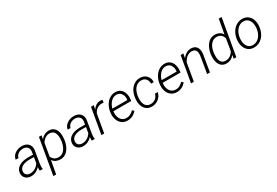

<svg xmlns="http://www.w3.org/2000/svg" viewBox="73 -1978 4912 3409"><g transform="rotate(-30 2529.5 -273.5)"><path d="M351.1 0Q348.6 -18.6 349.6 -37.1L354 -73.7Q317.4 -34.2 270.3 -11.7Q223.1 10.7 168.5 9.8Q101.6 8.8 59.8 -32.5Q18.1 -73.7 22.5 -136.2Q26.4 -188.5 58.3 -226.8Q90.3 -265.1 149.4 -286.4Q208.5 -307.6 281.7 -307.6L389.6 -307.1L398.4 -367.7Q404.3 -421.9 375 -454.6Q345.7 -487.3 288.6 -489.3Q231 -490.2 188.2 -460.7Q145.5 -431.2 134.8 -382.8H77.6Q87.4 -452.1 148.9 -495.8Q210.4 -539.6 294.4 -538.6Q376 -536.6 420.2 -489.3Q464.4 -441.9 456.1 -366.2L412.1 -100.6L408.2 -58.1Q406.7 -31.7 412.1 -5.9L411.1 0ZM178.2 -41.5Q231.9 -39.6 281 -67.1Q330.1 -94.7 362.3 -145.5L382.3 -262.2L289.1 -262.7Q200.2 -262.7 144 -231.2Q87.9 -199.7 82 -141.1Q77.6 -98.1 104.7 -70.3Q131.8 -42.5 178.2 -41.5Z M768.6 10.3Q723.1 9.3 682.9 -9Q642.6 -27.3 617.7 -66.4L568.8 203.1H511.2L638.2 -528.3H691.9L678.2 -453.6Q747.1 -541 850.6 -538.1Q924.8 -536.1 966.3 -482.9Q1007.8 -429.7 1009.3 -332Q1009.8 -301.3 1006.3 -272.5L1004.4 -258.8Q992.2 -173.3 958.5 -111.3Q924.8 -49.3 876.5 -18.8Q828.1 11.7 768.6 10.3ZM948.2 -272.5 951.2 -318.8Q952.6 -397 922.9 -441.4Q893.1 -485.8 834.5 -487.8Q783.2 -488.8 741.5 -462.6Q699.7 -436.5 670.9 -386.7L627.4 -132.3Q643.1 -87.4 677 -64Q710.9 -40.5 758.3 -39.1Q829.1 -36.6 878.2 -92Q927.2 -147.5 944.3 -246.6Z M1418 0Q1415.5 -18.6 1416.5 -37.1L1420.9 -73.7Q1384.3 -34.2 1337.2 -11.7Q1290 10.7 1235.4 9.8Q1168.5 8.8 1126.7 -32.5Q1085 -73.7 1089.4 -136.2Q1093.3 -188.5 1125.2 -226.8Q1157.2 -265.1 1216.3 -286.4Q1275.4 -307.6 1348.6 -307.6L1456.5 -307.1L1465.3 -367.7Q1471.2 -421.9 1441.9 -454.6Q1412.6 -487.3 1355.5 -489.3Q1297.9 -490.2 1255.1 -460.7Q1212.4 -431.2 1201.7 -382.8H1144.5Q1154.3 -452.1 1215.8 -495.8Q1277.3 -539.6 1361.3 -538.6Q1442.9 -536.6 1487.1 -489.3Q1531.2 -441.9 1522.9 -366.2L1479 -100.6L1475.1 -58.1Q1473.6 -31.7 1479 -5.9L1478 0ZM1245.1 -41.5Q1298.8 -39.6 1347.9 -67.1Q1397 -94.7 1429.2 -145.5L1449.2 -262.2L1356 -262.7Q1267.1 -262.7 1210.9 -231.2Q1154.8 -199.7 1148.9 -141.1Q1144.5 -98.1 1171.6 -70.3Q1198.7 -42.5 1245.1 -41.5Z M1936.5 -479Q1917.5 -482.9 1897.9 -483.4Q1842.3 -483.4 1795.9 -449.5Q1749.5 -415.5 1733.9 -363.3L1671.4 0H1613.8L1705.6 -528.3H1762.7L1745.1 -444.3Q1773.9 -491.2 1814.7 -515.6Q1855.5 -540 1904.3 -539.1Q1921.4 -539.1 1944.3 -532.2Z M2145 9.8Q2081.5 8.8 2035.2 -25.6Q1988.8 -60.1 1967 -119.4Q1945.3 -178.7 1951.7 -247.6L1953.1 -264.2Q1960 -337.4 1996.6 -403.6Q2033.2 -469.7 2089.4 -504.6Q2145.5 -539.6 2209.5 -538.1Q2268.6 -537.1 2309.3 -505.9Q2350.1 -474.6 2368.7 -418.9Q2387.2 -363.3 2380.4 -295.9L2376.5 -260.3H2010.7L2009.3 -248.5Q2002 -195.3 2017.1 -146.7Q2032.2 -98.1 2066.7 -69.6Q2101.1 -41 2149.4 -40Q2196.3 -38.6 2233.9 -58.1Q2271.5 -77.6 2303.2 -110.4L2337.4 -82.5Q2301.8 -36.6 2252.7 -12.9Q2203.6 10.7 2145 9.8ZM2206.5 -488.3Q2143.1 -490.7 2092.8 -443.4Q2042.5 -396 2017.1 -310.1L2323.7 -309.6L2325.2 -316.9Q2334 -386.2 2300.8 -436.3Q2267.6 -486.3 2206.5 -488.3Z M2646 -39.1Q2703.6 -37.1 2747.8 -71Q2792 -105 2806.6 -162.6H2861.8Q2847.2 -84 2784.9 -35.9Q2722.7 12.2 2643.1 10.3Q2579.1 8.8 2535.6 -24.9Q2492.2 -58.6 2472.9 -118.2Q2453.6 -177.7 2460.4 -252.4L2462.4 -273.4Q2468.3 -324.7 2487.5 -373Q2506.8 -421.4 2539.1 -458.7Q2571.3 -496.1 2616 -517.8Q2660.6 -539.6 2716.8 -538.1Q2797.9 -536.1 2845.7 -483.4Q2893.6 -430.7 2890.6 -349.6L2835.4 -350.1Q2836.4 -411.1 2803.7 -448.7Q2771 -486.3 2714.4 -488.3Q2653.8 -490.2 2607.4 -453.1Q2561 -416 2537.6 -348.1Q2514.2 -280.3 2515.6 -204.1Q2517.1 -125.5 2550.8 -83.3Q2584.5 -41 2646 -39.1Z M3155.3 9.8Q3091.8 8.8 3045.4 -25.6Q2999 -60.1 2977.3 -119.4Q2955.6 -178.7 2961.9 -247.6L2963.4 -264.2Q2970.2 -337.4 3006.8 -403.6Q3043.5 -469.7 3099.6 -504.6Q3155.8 -539.6 3219.7 -538.1Q3278.8 -537.1 3319.6 -505.9Q3360.4 -474.6 3378.9 -418.9Q3397.5 -363.3 3390.6 -295.9L3386.7 -260.3H3021L3019.5 -248.5Q3012.2 -195.3 3027.3 -146.7Q3042.5 -98.1 3076.9 -69.6Q3111.3 -41 3159.7 -40Q3206.5 -38.6 3244.1 -58.1Q3281.7 -77.6 3313.5 -110.4L3347.7 -82.5Q3312 -36.6 3262.9 -12.9Q3213.9 10.7 3155.3 9.8ZM3216.8 -488.3Q3153.3 -490.7 3103 -443.4Q3052.7 -396 3027.3 -310.1L3334 -309.6L3335.4 -316.9Q3344.2 -386.2 3311 -436.3Q3277.8 -486.3 3216.8 -488.3Z M3599.1 -528.3 3581.5 -438Q3616.7 -486.8 3662.8 -512.9Q3709 -539.1 3761.7 -538.1Q3837.9 -536.1 3872.6 -484.9Q3907.2 -433.6 3897 -343.8L3839.4 0H3781.7L3839.4 -344.7Q3842.3 -372.6 3840.3 -398.4Q3832 -485.4 3745.6 -487.8Q3694.3 -488.8 3649.9 -457.3Q3605.5 -425.8 3571.8 -362.3L3509.3 0H3451.7L3543.5 -528.3Z M4012.7 -265.6Q4023.9 -348.6 4058.1 -412.8Q4092.3 -477.1 4141.8 -508.3Q4191.4 -539.6 4252.9 -538.1Q4299.8 -537.1 4338.4 -516.4Q4377 -495.6 4399.4 -453.6L4453.1 -750H4510.7L4380.4 0H4326.2L4339.4 -70.3Q4270.5 12.7 4168.5 9.8Q4094.7 7.8 4053 -47.6Q4011.2 -103 4009.3 -196.8Q4008.3 -227.1 4011.7 -255.4ZM4071.3 -255.9Q4067.4 -223.1 4068.4 -186Q4070.3 -119.1 4099.4 -80.8Q4128.4 -42.5 4182.1 -40.5Q4236.3 -39.1 4277.3 -65.4Q4318.4 -91.8 4346.7 -135.7L4389.2 -384.8Q4375 -432.1 4342.5 -459.2Q4310.1 -486.3 4259.8 -487.8Q4185.5 -490.2 4136 -430.9Q4086.4 -371.6 4072.3 -266.1Z M4547.4 -269Q4556.2 -345.7 4594.2 -409.4Q4632.3 -473.1 4689.2 -506.3Q4746.1 -539.6 4812.5 -538.1Q4877.9 -537.1 4924.1 -502.2Q4970.2 -467.3 4991.5 -407Q5012.7 -346.7 5005.9 -273.4L5004.9 -264.2Q4990.2 -139.2 4916.3 -63.5Q4842.3 12.2 4738.8 9.8Q4649.9 8.3 4596.7 -55.7Q4543.5 -119.6 4544.4 -224.6L4545.9 -252.4ZM4604 -252.4Q4597.7 -194.3 4612.5 -145.3Q4627.4 -96.2 4660.2 -68.4Q4692.9 -40.5 4741.7 -39.1Q4794.4 -38.1 4838.1 -65.9Q4881.8 -93.8 4910.2 -144.5Q4938.5 -195.3 4946.8 -256.8L4948.2 -272.9Q4957 -367.2 4919.2 -427Q4881.3 -486.8 4809.6 -488.3Q4731.4 -490.7 4674.6 -428Q4617.7 -365.2 4605 -261.2Z"/></g></svg>

Font: Roboto Light
Style: Italic
Weight: 300
Italic angle: -12°
Designer: Google
Version: Version 2.134; 2016; ttfautohint (v1.6)